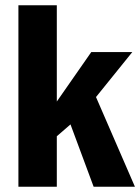

<svg xmlns="http://www.w3.org/2000/svg" viewBox="-20 -710 533 730"><path d="M493 0 345 -341 483 -512H327L196 -324V-690H50V0H196V-192L248 -237L336 0Z"/></svg>

Font: Decalotype
Style: Bold
Weight: 700
Designer: Alfredo Marco Pradil
Foundry: Alfredo Marco Pradil
Version: Version 1.0